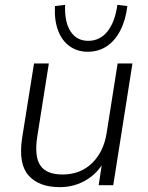

<svg xmlns="http://www.w3.org/2000/svg" viewBox="-20 -762 609 790"><path d="M226 8Q140 8 97.5 -40Q55 -88 71 -194L120 -501H181L133 -198Q121 -117 146.5 -80.5Q172 -44 237 -44Q311 -44 359 -91Q407 -138 419 -216L464 -501H525L446 0H386L404 -118H419Q391 -57 340 -24.5Q289 8 226 8ZM341 -549Q299 -549 267 -571.5Q235 -594 219 -636.5Q203 -679 206 -737L248 -742Q245 -671 270.5 -632.5Q296 -594 343 -594Q391 -594 422 -632.5Q453 -671 463 -742L504 -737Q497 -679 475 -636.5Q453 -594 419 -571.5Q385 -549 341 -549Z"/></svg>

Font: Mulish ExtraLight Light
Style: Italic
Weight: 300
Italic angle: -9°
Version: Version 3.603